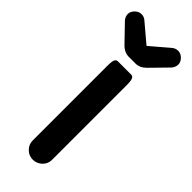

<svg xmlns="http://www.w3.org/2000/svg" viewBox="-260 -721 760 760"><g transform="rotate(45 120.5 -341.0)"><path d="M67.4 -39.1V-458Q67.4 -473.1 69.1 -482.2Q70.8 -491.2 74.7 -495.1Q78.6 -499 84 -499H159.2Q164.6 -499 168.5 -495.1Q172.4 -491.2 174.1 -482.2Q175.8 -473.1 175.8 -458V-39.1Q175.8 -14.2 155.8 2.4Q140.6 14.6 121.1 14.6Q99.1 14.6 83.3 -1.2Q67.4 -17.1 67.4 -39.1ZM18.6 -697.3Q32.7 -697.3 43 -688.5Q80.6 -656.2 118.7 -624.5L121.6 -622.6L199.2 -688.5Q209.5 -697.3 224.1 -697.3Q238.8 -697.3 250.7 -685.3Q262.7 -673.3 262.7 -659.4Q262.7 -645.5 252.9 -632.8Q184.6 -562.5 184.1 -562.5Q164.1 -542 139.6 -542H102.5Q77.1 -542 56.2 -564L-10.7 -633.3Q-20.5 -645.5 -20.5 -659.4Q-20.5 -673.3 -8.5 -685.3Q3.4 -697.3 18.6 -697.3Z"/></g></svg>

Font: YuPearl-SemiBold
Style: SemiBold
Weight: 600
Designer: Max Yao
Foundry: Max-Everyday
Version: Version 1.011; ttfautohint (v1.8.3)